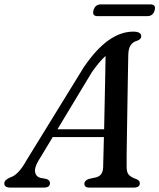

<svg xmlns="http://www.w3.org/2000/svg" viewBox="-44 -854 726 874"><path d="M131 -122.5Q112 -90.5 115.8 -70.2Q119.5 -50 139.5 -44.5L167 -39.5Q183.5 -33.5 183.5 -21Q183.5 0 155.5 0H4Q-24.5 0 -24.5 -19.5Q-24.5 -35 4 -47Q40 -57.5 78 -126.5L338 -549Q395 -632 450.5 -671Q506 -710 562 -710Q582 -710 590.5 -704.2Q599 -698.5 599 -689.5Q599 -675.5 581.5 -669Q562 -664 551.2 -648.8Q540.5 -633.5 540 -604.5Q539.5 -583 538.8 -542.5Q538 -502 537.2 -450.5Q536.5 -399 535.5 -344.2Q534.5 -289.5 533.8 -239Q533 -188.5 532.5 -149.8Q532 -111 532.5 -92.5Q532.5 -70 542 -58.8Q551.5 -47.5 577 -38.5Q592.5 -32 592.5 -20Q592.5 0 564.5 0H362Q340 0 340 -18Q340 -32 360.5 -39.5L394.5 -47Q424.5 -55 425.5 -93Q427 -136 429 -230H196ZM374.5 -526 217.5 -265.5H430Q431 -324.5 432.5 -387.2Q434 -450 435 -506Q436 -562 436.5 -599.5Q424.5 -588.5 409 -570.8Q393.5 -553 374.5 -526ZM381.5 -807Q389 -834 415 -834H641.5Q667 -834 660 -807Q652.5 -780.5 626.5 -780.5H400Q374.5 -780.5 381.5 -807Z"/></svg>

Font: Fraunces 9pt S000
Style: Italic
Weight: 400
Italic angle: -16°
Version: Version 1.000; ttfautohint (v1.8.3)